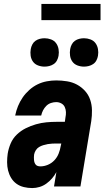

<svg xmlns="http://www.w3.org/2000/svg" viewBox="-20 -946 540 974"><path d="M143 8Q122 8 101 3Q80 -2 63.5 -14Q47 -26 36.5 -43.5Q26 -61 21 -81Q16 -101 16 -123Q16 -145 19 -166Q23 -192 34 -218Q45 -244 65.5 -263.5Q86 -283 111 -295.5Q136 -308 162.5 -315.5Q189 -323 215 -325.5Q241 -328 267 -328H309L312 -350Q315 -364 314.5 -377.5Q314 -391 308.5 -403Q303 -415 291 -421.5Q279 -428 265 -428Q252 -428 238.5 -423.5Q225 -419 215 -409Q205 -399 198.5 -386.5Q192 -374 189 -360H57Q62 -385 71.5 -408Q81 -431 95 -451.5Q109 -472 128.5 -489.5Q148 -507 170.5 -518Q193 -529 217.5 -533.5Q242 -538 265 -538Q293 -538 320.5 -533.5Q348 -529 371 -516.5Q394 -504 411.5 -484.5Q429 -465 437.5 -440Q446 -415 446.5 -387Q447 -359 443 -332L388 0H254L266 -73Q257 -56 244 -41Q231 -26 215 -14.5Q199 -3 180.5 2.5Q162 8 144 8Q144 8 144 8Q144 8 143 8ZM185 -102Q204 -102 223 -110Q242 -118 256 -133Q270 -148 277.5 -167Q285 -186 288 -205L291 -218H267Q256 -218 245 -217.5Q234 -217 222.5 -215Q211 -213 199.5 -209.5Q188 -206 178 -200Q168 -194 161.5 -183.5Q155 -173 153 -162Q152 -155 152 -148Q152 -141 152.5 -134.5Q153 -128 155 -122Q157 -116 161 -111Q165 -106 171.5 -104Q178 -102 185 -102ZM406 -608Q389 -608 373 -614Q357 -620 347.5 -633Q338 -646 335.5 -663Q333 -680 336 -697Q338 -709 344 -720.5Q350 -732 360 -739Q370 -746 382 -749Q394 -752 406 -752Q423 -752 439 -746Q455 -740 464.5 -727Q474 -714 477 -697Q480 -680 477 -663Q475 -651 469 -639.5Q463 -628 452.5 -621Q442 -614 430 -611Q418 -608 406 -608ZM206 -608Q189 -608 173 -614Q157 -620 147.5 -633Q138 -646 135.5 -663Q133 -680 136 -697Q138 -709 144 -720.5Q150 -732 160 -739Q170 -746 182 -749Q194 -752 206 -752Q223 -752 239 -746Q255 -740 264.5 -727Q274 -714 277 -697Q280 -680 277 -663Q275 -651 269 -639.5Q263 -628 252.5 -621Q242 -614 230 -611Q218 -608 206 -608ZM190 -844V-926H490V-844Z"/></svg>

Font: Iosevka Curly Heavy Oblique
Style: Regular
Weight: 900
Italic angle: -9°
Monospace: yes
Designer: Belleve Invis
Foundry: Belleve Invis
Version: Version 11.1.0; ttfautohint (v1.8.3)